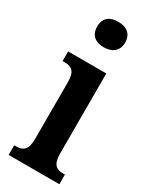

<svg xmlns="http://www.w3.org/2000/svg" viewBox="-199 -813 689 862"><g transform="rotate(30 145.5 -382.0)"><path d="M141 -632C181 -632 214 -652 214 -698C214 -745 181 -764 141 -764C99 -764 69 -745 69 -698C69 -652 99 -632 141 -632ZM13 0H276V-50H267C232 -50 210 -63 210 -122V-536H12V-486H24C57 -486 80 -473 80 -418V-121C80 -63 57 -50 22 -50H13Z"/></g></svg>

Font: Noto Serif Lao ExtraCondensed
Style: Bold
Weight: 700
Width: 2
Designer: Monotype Design Team
Foundry: Monotype Imaging Inc.
Version: Version 2.003